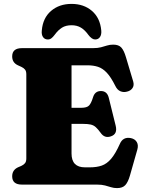

<svg xmlns="http://www.w3.org/2000/svg" viewBox="-20 -947 740 985"><path d="M42.5 -657.5Q42.5 -700 92.5 -700H456.5Q481.5 -700 498.2 -704.5Q515 -709 529.2 -713.5Q543.5 -718 561 -718Q589 -718 602.5 -703Q616 -688 626 -654L663.5 -528.5Q669 -509 659.8 -495.2Q650.5 -481.5 632 -477Q614 -472 597.8 -478.8Q581.5 -485.5 571.5 -506.5Q549 -551.5 527.8 -574Q506.5 -596.5 482.8 -604.2Q459 -612 428 -612H347V-394H397Q426 -394 437 -405.8Q448 -417.5 457 -447Q466.5 -480 497.5 -480Q529.5 -480 538 -445.5L573.5 -302Q584 -259 549 -247.5Q516.5 -236 496 -266Q482.5 -284.5 471.5 -294.5Q460.5 -304.5 445.5 -308Q430.5 -311.5 405 -311.5H347V-159.5Q347 -88.5 416 -88.5H440.5Q476 -88.5 502 -97.5Q528 -106.5 550 -132.2Q572 -158 594.5 -208Q610.5 -246.5 651.5 -238.5Q672.5 -234 681.8 -218.2Q691 -202.5 684.5 -179.5L646.5 -46Q637 -13 623 2.5Q609 18 580.5 18Q564 18 549.8 13.5Q535.5 9 518.8 4.5Q502 0 477 0H92.5Q42.5 0 42.5 -42.5Q42.5 -74.5 72 -88.5L89.5 -96Q101.5 -101.5 108.2 -109.8Q115 -118 115 -134V-566Q115 -582 108.2 -590.2Q101.5 -598.5 89.5 -604L72 -612Q42.5 -625.5 42.5 -657.5ZM347 -817.5Q317.5 -817.5 297.8 -805Q278 -792.5 260.5 -768.5Q251.5 -756.5 243.5 -750.5Q235.5 -744.5 225.5 -744.5Q209 -744.5 200.5 -757.2Q192 -770 194.5 -791Q200 -855 242 -891Q284 -927 347 -927Q410 -927 451.8 -891Q493.5 -855 499.5 -791Q501.5 -770 493 -757.2Q484.5 -744.5 468 -744.5Q451 -744.5 433 -768.5Q415.5 -793 395.2 -805.2Q375 -817.5 347 -817.5Z"/></svg>

Font: Fraunces 9pt S050 Black
Style: Regular
Weight: 900
Version: Version 1.000; ttfautohint (v1.8.3)